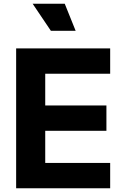

<svg xmlns="http://www.w3.org/2000/svg" viewBox="-20 -1003 629 1023"><path d="M66 -745H567V-610H221V-441H547V-306H221V-135H567V0H66ZM154 -983H325L383 -839H251Z"/></svg>

Font: Eudoxus Sans ExtraBold
Style: Regular
Weight: 800
Designer: Stijn de Vries
Foundry: tokotype
Version: Version 2.005